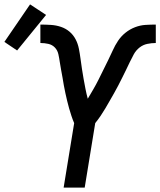

<svg xmlns="http://www.w3.org/2000/svg" viewBox="-94 -855 730 875"><path d="M196 0 244 -294Q237 -310 231.5 -327Q226 -344 221 -361Q216 -378 212 -395.5Q208 -413 204 -430.5Q200 -448 197 -465.5Q194 -483 191 -501Q188 -519 184.5 -536.5Q181 -554 178.5 -572Q176 -590 172 -608Q168 -626 156 -638.5Q144 -651 126.5 -655Q109 -659 90 -659V-743Q114 -743 138 -741.5Q162 -740 184 -732.5Q206 -725 223 -710.5Q240 -696 250.5 -676Q261 -656 265.5 -633Q270 -610 273 -587Q276 -564 279.5 -541Q283 -518 287 -495.5Q291 -473 295.5 -450Q300 -427 306 -405Q319 -427 331.5 -448.5Q344 -470 355 -492Q366 -514 377 -536.5Q388 -559 399 -581Q410 -603 420 -625.5Q430 -648 444 -669Q458 -690 478 -706Q498 -722 521.5 -731Q545 -740 569 -741.5Q593 -743 616 -743V-659Q597 -659 577.5 -655Q558 -651 542 -638.5Q526 -626 516 -608Q506 -590 497.5 -572Q489 -554 480.5 -536.5Q472 -519 463 -501Q454 -483 445 -465.5Q436 -448 426 -430.5Q416 -413 406 -395.5Q396 -378 386 -361Q376 -344 364.5 -327Q353 -310 340 -294L292 0ZM-16 -625 -74 -664 43 -835 116 -787Z"/></svg>

Font: Iosevka Custom Medium Oblique
Style: Regular
Weight: 500
Italic angle: -9°
Designer: Belleve Invis
Foundry: Belleve Invis
Version: Version 27.0.1